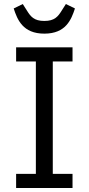

<svg xmlns="http://www.w3.org/2000/svg" viewBox="-20 -933 440 953"><path d="M200 -766C307 -766 334 -836 352 -891L307 -913L286 -880C268 -851 251 -829 200 -829C149 -829 132 -851 114 -880L93 -913L48 -891C66 -836 93 -766 200 -766ZM340 0V-70H242V-628H340V-698H60V-628H158V-70H60V0Z"/></svg>

Font: LVC Sans
Style: Regular
Weight: 400
Designer: Mike Abbink, Paul van der Laan, Pieter van Rosmalen
Foundry: Bold Monday
Version: Version 3.0